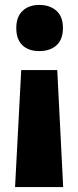

<svg xmlns="http://www.w3.org/2000/svg" viewBox="-20 -583 317 778"><path d="M235 -470Q235 -423 209 -399.5Q183 -376 139 -376Q96 -376 71 -399.5Q46 -423 46 -470Q46 -515 71.5 -539Q97 -563 139 -563Q182 -563 208.5 -539.5Q235 -516 235 -470ZM66 -299H212L236 175H41Z"/></svg>

Font: Noto Sans Khmer UI Condensed Black
Style: Regular
Weight: 900
Width: 3
Designer: Danh Hong and the Monotype Design Team
Foundry: Monotype Imaging Inc.
Version: Version 2.002; ttfautohint (v1.8.4.7-5d5b)